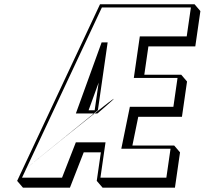

<svg xmlns="http://www.w3.org/2000/svg" viewBox="-20 -845 956 897"><path d="M371.1 -133.2H451.2L432 0L459.3 31.8H797.3L821.1 -133.2L793.9 -165H598.5L625.9 -299.2L830 -299.2L853.8 -464.2L826.6 -496H654.2L673.3 -628.2H892.4L916.2 -793.2L889 -825H447.2L60.1 0L87.3 31.8H306.7ZM394 -330 440.9 -459.2 422.3 -330ZM465.6 -630.9 464.7 -632H465.8ZM334.3 -180 269.9 -15H82.9L455.9 -810H871.8L852.3 -675H633.2L605.2 -481L809.4 -481L790 -346L586.7 -346L546.7 -150H776.7L757.2 -15H449.2L473 -180ZM437.3 -330 482.9 -647H454.8L334.5 -315H435.1C435.1 -315 772.2 -601.5 30.1 0Z"/></svg>

Font: Blink
Style: 3DObl
Weight: 400
Designer: Mew Too
Foundry: Cannot Into Space Fonts
Version: Version 001.000